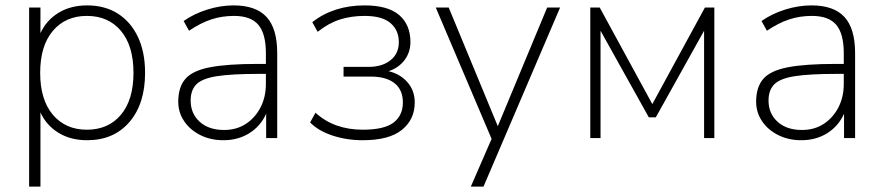

<svg xmlns="http://www.w3.org/2000/svg" viewBox="-20 -512 3277 712"><path d="M88 180V-484H130V-389Q152 -437 197 -464.5Q242 -492 303 -492Q369 -492 417 -461.5Q465 -431 491.5 -375Q518 -319 518 -242Q518 -127 460 -59.5Q402 8 303 8Q242 8 197 -19.5Q152 -47 130 -95V180ZM302 -31Q382 -31 428.5 -86.5Q475 -142 475 -242Q475 -342 428.5 -397.5Q382 -453 302 -453Q223 -453 176 -397.5Q129 -342 129 -242Q129 -142 176 -86.5Q223 -31 302 -31Z M808 8Q761 8 723 -11Q685 -30 663 -62.5Q641 -95 641 -135Q641 -189 667.5 -219.5Q694 -250 758.5 -262.5Q823 -275 936 -275H966V-315Q966 -387 938 -420Q910 -453 848 -453Q803 -453 763.5 -440Q724 -427 681 -398L661 -434Q699 -461 748.5 -476.5Q798 -492 846 -492Q929 -492 968.5 -449Q1008 -406 1008 -315V0H967V-90Q946 -44 904.5 -18Q863 8 808 8ZM811 -30Q857 -30 891.5 -52.5Q926 -75 946 -113.5Q966 -152 966 -201V-238H938Q839 -238 784.5 -229.5Q730 -221 708.5 -199.5Q687 -178 687 -139Q687 -91 720.5 -60.5Q754 -30 811 -30Z M1325 8Q1265 8 1212.5 -9.5Q1160 -27 1130 -58L1150 -94Q1185 -62 1229 -46.5Q1273 -31 1325 -31Q1405 -31 1439.5 -57.5Q1474 -84 1474 -132Q1474 -179 1443 -203.5Q1412 -228 1355 -228H1254V-264H1347Q1397 -264 1428 -288.5Q1459 -313 1459 -356Q1459 -400 1428 -426.5Q1397 -453 1332 -453Q1282 -453 1240 -439.5Q1198 -426 1158 -394L1138 -430Q1218 -492 1332 -492Q1419 -492 1460.5 -456Q1502 -420 1502 -356Q1502 -318 1480 -289Q1458 -260 1421 -248Q1464 -238 1491 -207Q1518 -176 1518 -132Q1518 -69 1470.5 -30.5Q1423 8 1325 8Z M1726 180 1803 3 1596 -484H1644L1826 -44L2009 -484H2057L1773 180Z M2169 0V-484H2204L2399 -126L2594 -484H2629V0H2591V-398L2412 -77H2386L2207 -398V0Z M2951 8Q2904 8 2866 -11Q2828 -30 2806 -62.5Q2784 -95 2784 -135Q2784 -189 2810.5 -219.5Q2837 -250 2901.5 -262.5Q2966 -275 3079 -275H3109V-315Q3109 -387 3081 -420Q3053 -453 2991 -453Q2946 -453 2906.5 -440Q2867 -427 2824 -398L2804 -434Q2842 -461 2891.5 -476.5Q2941 -492 2989 -492Q3072 -492 3111.5 -449Q3151 -406 3151 -315V0H3110V-90Q3089 -44 3047.5 -18Q3006 8 2951 8ZM2954 -30Q3000 -30 3034.5 -52.5Q3069 -75 3089 -113.5Q3109 -152 3109 -201V-238H3081Q2982 -238 2927.5 -229.5Q2873 -221 2851.5 -199.5Q2830 -178 2830 -139Q2830 -91 2863.5 -60.5Q2897 -30 2954 -30Z"/></svg>

Font: Nunito Sans ExtraLight
Style: Regular
Weight: 200
Designer: Vernon Adams
Foundry: Vernon Adams
Version: Version 3.006; ttfautohint (v1.8.3)